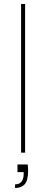

<svg xmlns="http://www.w3.org/2000/svg" viewBox="-20 -760 230 956"><path d="M105 -740V0H85V-740ZM118 59Q120 77 120 90Q120 139 103 157.5Q86 176 55 176V158Q98 158 98 104V97H67V59Z"/></svg>

Font: Fz Poppins Thin
Style: Regular
Weight: 100
Designer: Ninad Kale (Devanagari), Jonny Pinhorn (Latin)
Foundry: Indian Type Foundry
Version: Vit hóa bi Vntype.Com & FontZin.Com